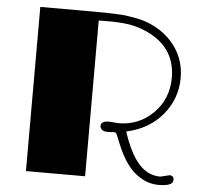

<svg xmlns="http://www.w3.org/2000/svg" viewBox="-51 -743 835 805"><g transform="rotate(5 366.5 -341.0)"><path d="M415.5 -236.8 455.6 -233.9Q541.5 -233.9 601.6 -293.9Q661.6 -354 661.6 -443.4Q661.6 -560.5 558.6 -617.2Q502 -648.4 437.5 -653.3Q410.2 -655.8 386.7 -655.8H353.5Q343.3 -655.8 335.4 -655.3V0H86.4V-690.9Q200.7 -690.9 271.5 -690.9Q342.3 -690.9 363.8 -690.4Q385.3 -689.9 402.1 -689.2Q418.9 -688.5 433.6 -687.5Q455.1 -685.5 494.4 -678.2Q533.7 -670.9 572.3 -650.4Q610.8 -629.9 638.7 -599.6Q698.7 -535.2 698.7 -446.3Q698.7 -358.4 643.1 -291Q585.9 -222.2 490.7 -202.1Q536.1 -61.5 606.4 -34.2Q627.9 -25.9 649.4 -25.9L688 -35.2Q706.1 -35.2 706.1 -16.6Q706.1 9.3 645.5 9.3Q601.6 9.3 564.9 -15.1Q507.8 -49.3 467.8 -147.9L453.6 -182.6Q450.2 -190.9 447.5 -192.9Q444.8 -194.8 438.2 -194.8Q431.6 -194.8 426.8 -193.8L415 -193.4Q395.5 -193.4 388.4 -200.7Q381.3 -208 381.3 -215.8Q381.3 -236.8 415.5 -236.8Z"/></g></svg>

Font: Limelight
Style: Regular
Weight: 400
Designer: Nicole Fally
Foundry: Nicole Fally
Version: Version 1.002